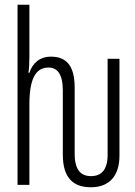

<svg xmlns="http://www.w3.org/2000/svg" viewBox="-20 -780 570 810"><path d="M364 10C438 10 484 -35 484 -123V-532H434V-126C434 -63 407 -37 364 -37C321 -37 295 -63 295 -132V-411C295 -505 258 -541 195 -541C146 -541 117 -512 104 -473H100C103 -495 104 -514 104 -542V-760H54V0H104V-340C104 -464 140 -495 185 -495C220 -495 245 -470 245 -398V-128C245 -27 291 10 364 10Z"/></svg>

Font: Noto Sans Mono Condensed Light
Style: Regular
Weight: 300
Width: 3
Designer: Monotype Design Team
Foundry: Monotype Imaging Inc.
Version: Version 2.014